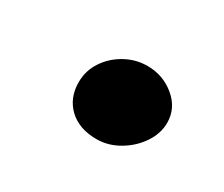

<svg xmlns="http://www.w3.org/2000/svg" viewBox="-48 -499 444 381"><g transform="rotate(30 174.0 -308.0)"><path d="M190 -219Q150 -219 126.5 -241.2Q103 -263.5 103 -299.5Q103 -326.1 117.5 -347.8Q131.9 -369.5 155.5 -382.5Q179 -395.5 205.5 -395.5Q241.4 -395.5 268.4 -373Q295.5 -350.5 295.5 -317Q295.5 -292.5 280.3 -270Q265.2 -247.5 240.9 -233.3Q216.7 -219 190 -219Z"/></g></svg>

Font: Libre Caslon Text
Style: Italic
Weight: 400
Italic angle: -22.583°
Designer: Pablo Impallari, Rodrigo Fuenzalida, Katja Schimmel
Foundry: Pablo Impallari, Rodrigo Fuenzalida
Version: Version 2.000